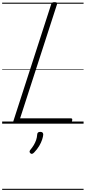

<svg xmlns="http://www.w3.org/2000/svg" viewBox="-20 -1150 797 1785"><path d="M125 0Q96 0 104 -23L456 -1111Q459 -1121 465.5 -1125.5Q472 -1130 487 -1130Q502 -1130 508 -1125.5Q514 -1121 510 -1110L167 -50H638Q649 -50 651 -44Q653 -38 650 -25Q646 -12 640 -6Q634 0 624 0ZM264 276Q256 269 255 262Q254 255 260 246Q280 222 293.5 199.5Q307 177 315.5 153Q324 129 326 99Q327 86 334.5 81Q342 76 355 76Q369 76 375.5 82.5Q382 89 382 101Q381 119 372 147Q363 175 344.5 206.5Q326 238 297 268Q289 276 280.5 279.5Q272 283 264 276ZM0 605H757V615H0ZM0 -20H757V0H0ZM0 -505H757V-500H0ZM0 -1125H757V-1115H0Z"/></svg>

Font: Playwrite CU Guides
Style: Regular
Weight: 400
Designer: Veronika Burian, José Scaglione
Foundry: TypeTogether
Version: Version 1.003